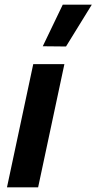

<svg xmlns="http://www.w3.org/2000/svg" viewBox="-20 -806 415 826"><path d="M264 -606 164 -607 250 -786H375ZM10 0 123 -530H257L144 0Z"/></svg>

Font: Be Vietnam Pro SemiBold
Style: Italic
Weight: 600
Italic angle: -12°
Designer: Lam Bao, Tony Le, Vietanh Nguyen
Foundry: Yellow Type Foundry
Version: Version 1.002; ttfautohint (v1.8.3)